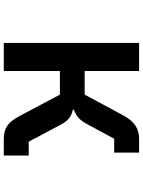

<svg xmlns="http://www.w3.org/2000/svg" viewBox="113 -886 773 1040"><g transform="rotate(90 500.0 -366.5)"><path d="M213 0V-733H365V-438H493L606 -648Q630 -692 660 -712.5Q690 -733 734 -733H807V-598H732L650 -446Q635 -419 617.5 -404Q600 -389 575 -380V-374Q601 -369 620.5 -354Q640 -339 656 -308L748 -135H823V0H732Q689 0 661.5 -19Q634 -38 608 -87L493 -304H365V0Z"/></g></svg>

Font: IBM Plex Sans JP
Style: Bold
Weight: 700
Designer: Mike Abbink; Paul van der Laan; Pieter van Rosmalen; Wujin Sim; Yejin Wi; Jinhee Kim; Boomi Park; Yona Kim; Kichan Ma
Foundry: Sandoll Inc.
Version: Version 1.001